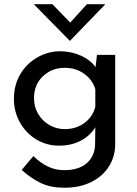

<svg xmlns="http://www.w3.org/2000/svg" viewBox="-20 -670 639 896"><path d="M517.6 -414.1V2.9Q517.6 59.6 488.8 106Q460 152.3 406.2 179.2Q352.5 206.1 281.2 206.1Q217.8 206.1 172.4 185.1Q127 164.1 81.1 123L135.7 58.6Q169.9 90.8 204.1 107.4Q238.3 124 279.3 124Q348.6 124 385.7 90.8Q422.9 57.6 423.8 2L424.8 -76.2Q401.4 -37.1 357.4 -13.7Q313.5 9.8 254.9 9.8Q198.2 9.8 149.9 -19Q101.6 -47.9 73.2 -98.1Q44.9 -148.4 44.9 -209Q44.9 -272.5 74.2 -322.8Q103.5 -373 153.8 -401.9Q204.1 -430.7 260.7 -430.7Q313.5 -430.7 358.9 -409.7Q404.3 -388.7 425.8 -356.4L432.6 -414.1ZM424.8 -171.9V-253.9Q411.1 -298.8 372.1 -326.2Q333 -353.5 282.2 -353.5Q221.7 -353.5 180.2 -314Q138.7 -274.4 138.7 -211.9Q138.7 -171.9 157.7 -139.2Q176.8 -106.4 210 -86.9Q243.2 -67.4 282.2 -67.4Q335 -67.4 374 -96.2Q413.1 -125 424.8 -171.9ZM471.7 -650.4 306.6 -479.5H305.7L137.7 -650.4H224.6L307.6 -564.5L385.7 -650.4Z"/></svg>

Font: Josefin Sans CFJ
Style: Regular
Weight: 400
Designer: Santiago Orozco
Foundry: Typemade
Version: Version 2.000